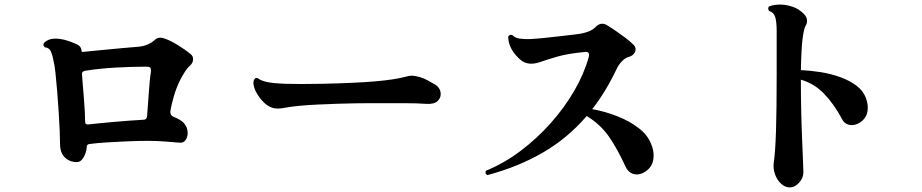

<svg xmlns="http://www.w3.org/2000/svg" viewBox="-20 -786 4040 841"><path d="M316 -76Q285 -76 264 -96.5Q243 -117 243 -156Q243 -177 241.5 -214Q240 -251 237 -296Q234 -341 230.5 -385.5Q227 -430 223 -466.5Q219 -503 214 -522Q210 -544 203 -560.5Q196 -577 176 -579Q170 -585 170 -590Q170 -595 174 -599Q192 -617 224 -617Q241 -617 263 -611.5Q285 -606 312 -594Q337 -584 337 -563Q337 -557 347 -559Q385 -563 428.5 -567Q472 -571 513 -575Q554 -579 583 -581Q629 -584 660 -613Q670 -621 682 -621Q692 -621 704 -616Q725 -609 758 -589Q791 -569 815 -549Q826 -540 826 -527Q826 -512 813 -499Q801 -489 791 -473.5Q781 -458 771 -439Q752 -402 741 -362.5Q730 -323 727 -304Q726 -301 726 -296Q726 -280 741 -274Q752 -270 766 -262Q780 -254 787 -245Q802 -227 802 -203Q802 -185 792.5 -172Q783 -159 766 -161Q747 -163 706 -166Q665 -169 628 -169Q588 -169 539 -167Q490 -165 444.5 -162Q399 -159 371 -155Q360 -153 360 -144Q360 -131 354.5 -115Q349 -99 339.5 -87.5Q330 -76 316 -76ZM367 -241Q385 -243 415 -246Q445 -249 479.5 -252Q514 -255 546.5 -257.5Q579 -260 601 -261Q614 -261 618.5 -264.5Q623 -268 624 -275Q625 -288 627 -313.5Q629 -339 631 -369Q633 -399 635.5 -426.5Q638 -454 641 -471V-479Q641 -488 636.5 -491Q632 -494 620 -494Q559 -494 487 -490Q415 -486 353 -476Q339 -473 339 -463Q340 -444 342.5 -415.5Q345 -387 347.5 -355.5Q350 -324 351.5 -296.5Q353 -269 353 -252Q353 -239 367 -241Z M1887 -415Q1907 -402 1910 -381Q1913 -360 1898 -344.5Q1883 -329 1848 -331Q1806 -334 1753.5 -334Q1701 -334 1651 -334Q1638 -334 1624.5 -334Q1611 -334 1599 -334Q1576 -334 1539 -333.5Q1502 -333 1458 -331.5Q1414 -330 1370.5 -328Q1327 -326 1291 -322.5Q1255 -319 1234 -315Q1200 -308 1181 -312Q1162 -316 1145 -329Q1126 -345 1111 -367.5Q1096 -390 1091.5 -410.5Q1087 -431 1096 -441Q1103 -449 1113 -441Q1123 -433 1148.5 -427Q1174 -421 1231 -419Q1288 -417 1391 -419Q1533 -422 1621.5 -429.5Q1710 -437 1757 -450Q1771 -454 1781.5 -454.5Q1792 -455 1808 -451Q1831 -446 1852.5 -434.5Q1874 -423 1887 -415Z M2115 -19Q2103 -25 2108 -38Q2187 -70 2259.5 -124.5Q2332 -179 2392.5 -247Q2453 -315 2496 -389.5Q2539 -464 2559 -537Q2560 -540 2560 -546Q2560 -555 2553.5 -557.5Q2547 -560 2538 -558Q2467 -551 2423 -538.5Q2379 -526 2353 -516.5Q2327 -507 2307 -507Q2292 -507 2278.5 -512.5Q2265 -518 2250 -533Q2227 -556 2216.5 -579Q2206 -602 2206 -626Q2214 -638 2226 -631Q2236 -620 2255.5 -617Q2275 -614 2304 -615Q2325 -616 2360.5 -619.5Q2396 -623 2434 -627.5Q2472 -632 2498 -635Q2566 -642 2590 -669Q2603 -682 2618 -682Q2629 -682 2638 -676Q2652 -668 2674 -653Q2696 -638 2718.5 -621Q2741 -604 2755 -590Q2764 -581 2764 -570Q2764 -560 2756.5 -550.5Q2749 -541 2735 -537Q2719 -533 2704.5 -518Q2690 -503 2680 -482Q2633 -383 2574 -308Q2630 -298 2683.5 -277Q2737 -256 2777.5 -225Q2818 -194 2833 -153Q2843 -129 2843 -105Q2843 -66 2819 -44Q2795 -22 2769 -22Q2754 -22 2741.5 -30Q2729 -38 2721 -54Q2684 -135 2647 -188Q2610 -241 2550 -278Q2467 -181 2358.5 -118Q2250 -55 2115 -19Z M3440 35Q3419 35 3401.5 19Q3384 3 3375 -22Q3366 -47 3369 -72Q3376 -119 3379 -211.5Q3382 -304 3382 -463V-647Q3382 -691 3375.5 -711.5Q3369 -732 3349 -738Q3345 -742 3345 -748Q3345 -755 3349 -758Q3371 -766 3397 -766Q3423 -766 3451.5 -756.5Q3480 -747 3502 -724Q3515 -711 3515 -695Q3515 -682 3508 -672Q3501 -659 3495.5 -617Q3490 -575 3488 -479Q3530 -477 3574.5 -470Q3619 -463 3659.5 -448.5Q3700 -434 3730.5 -411.5Q3761 -389 3773 -356Q3777 -345 3779 -335Q3781 -325 3781 -315Q3781 -279 3758.5 -258.5Q3736 -238 3711 -238Q3698 -238 3687 -244Q3676 -250 3669 -263Q3634 -329 3590.5 -374.5Q3547 -420 3488 -437V-432Q3488 -366 3489.5 -298.5Q3491 -231 3493.5 -173.5Q3496 -116 3497.5 -77.5Q3499 -39 3499 -31Q3499 -6 3480 14.5Q3461 35 3440 35Z"/></svg>

Font: Zen Antique
Style: Regular
Weight: 400
Designer: Yoshimichi Ohira
Foundry: Positype
Version: Version 1.001